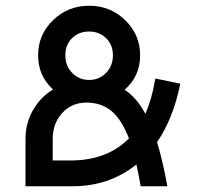

<svg xmlns="http://www.w3.org/2000/svg" viewBox="-20 -650 697 670"><path d="M522 -376 609 -358Q585 -237 528 -154Q548 -89 564 0H471Q464 -39 456 -76Q361 0 233 0H69V-166Q69 -220 95 -265.5Q121 -311 165 -338Q113 -385 113 -457Q113 -529 165 -579.5Q217 -630 291 -630Q365 -630 417 -579.5Q469 -529 469 -457Q469 -384 415 -337Q458 -308 487 -253Q510 -303 522 -376ZM291 -540Q255 -540 231.5 -517Q208 -494 208 -457Q208 -420 232 -395.5Q256 -371 291 -371Q326 -371 350 -395.5Q374 -420 374 -457Q374 -494 350 -517Q326 -540 291 -540ZM226 -90Q354 -90 430 -167Q404 -234 368.5 -263Q333 -292 282 -292Q230 -292 197 -255.5Q164 -219 164 -166V-90Z"/></svg>

Font: Gulax
Style: Regular
Weight: 400
Designer: Morgan Gilbert
Foundry: VTF
Version: Version 1.001;hotconv 1.0.109;makeotfexe 2.5.65596